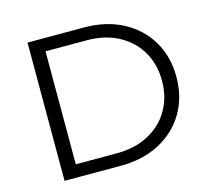

<svg xmlns="http://www.w3.org/2000/svg" viewBox="-101 -819 1028 939"><g transform="rotate(-15 413.0 -350.0)"><path d="M114 0V-700H399Q511 -700 595.5 -655.5Q680 -611 727 -532Q774 -453 774 -350Q774 -247 727 -168Q680 -89 595.5 -44.5Q511 0 399 0ZM188 -64H395Q488 -64 556.5 -100.5Q625 -137 663 -201.5Q701 -266 701 -350Q701 -434 663 -498.5Q625 -563 556.5 -599.5Q488 -636 395 -636H188Z"/></g></svg>

Font: Montserrat
Style: Regular
Weight: 400
Designer: Julieta Ulanovsky
Foundry: Julieta Ulanovsky
Version: Version 9.000; ttfautohint (v1.8.4.7-5d5b)